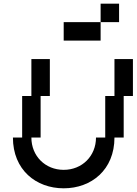

<svg xmlns="http://www.w3.org/2000/svg" viewBox="-20 -1020 740 1040"><path d="M325 0C475 0 600 -100 600 -275H650V-500H700V-700H600V-500H550V-275H500C500 -175 425 -100 325 -100C225 -100 150 -175 150 -275H200V-500H250V-700H150V-500H100V-275H50C50 -100 175 0 325 0ZM325 -800H525V-900H325ZM525 -900H625V-1000H525Z"/></svg>

Font: LS-VG5000 Shifted
Style: Regular
Weight: 400
Designer: Justin Bihan, 2021
Foundry: Justin Bihan, 2021
Version: Version 1.000;Glyphs 3.1.2 (3151)